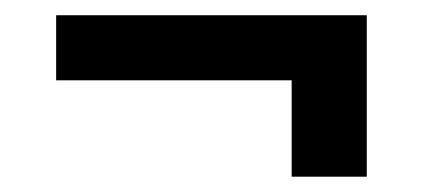

<svg xmlns="http://www.w3.org/2000/svg" viewBox="-20 -414 569 252"><path d="M362.8 -182.1V-308.6H53.7V-394H461.4V-182.1Z"/></svg>

Font: Roboto Slab Black
Style: Regular
Weight: 900
Designer: Google
Version: Version 2.000; ttfautohint (v1.8.1.43-b0c9)